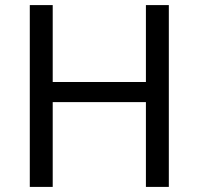

<svg xmlns="http://www.w3.org/2000/svg" viewBox="-20 -734 781 754"><path d="M643 0H553V-333H187V0H97V-714H187V-412H553V-714H643Z"/></svg>

Font: Noto Sans Devanagari
Style: Regular
Weight: 400
Designer: Jelle Bosma - Monotype Design Team
Foundry: Monotype Imaging Inc.
Version: Version 2.003